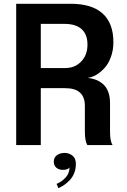

<svg xmlns="http://www.w3.org/2000/svg" viewBox="-20 -757 663 1002"><path d="M64.5 0V-737.3H348.6Q459.5 -737.3 515.6 -686.5Q571.8 -635.7 571.8 -536.6Q571.8 -495.1 558.8 -459.7Q545.9 -424.3 525.4 -401.9Q504.9 -379.4 481.7 -366Q458.5 -352.5 436.5 -350.6Q459.5 -348.6 479.5 -341.1Q499.5 -333.5 516.8 -318.8Q534.2 -304.2 544.2 -279.1Q554.2 -253.9 554.2 -220.2V-70.3Q554.2 -17.6 567.9 0H435.5Q422.9 -22 422.9 -70.3V-204.6Q422.9 -296.9 320.3 -296.9H192.9V0ZM317.4 -632.3H192.9V-401.9H321.3Q370.6 -401.9 403.6 -435.8Q436.5 -469.7 436.5 -524.4Q436.5 -577.6 405.8 -605Q375 -632.3 317.4 -632.3ZM308.1 129.4Q286.6 129.4 273.7 117.9Q260.7 106.4 260.7 86.9Q260.7 64.5 277.3 52.7Q293.9 41 317.4 41Q340.3 41 358.2 55.2Q376 69.3 376 98.1Q376 124 367.4 145.8Q358.9 167.5 344.2 182.9Q329.6 198.2 315.2 208Q300.8 217.8 284.7 225.1L275.4 202.6Q301.8 191.9 322.3 169.7Q342.8 147.5 342.8 116.2Q335.9 129.4 308.1 129.4Z"/></svg>

Font: Epilogue SemiBold
Style: Regular
Weight: 600
Designer: Tyler Finck
Foundry: Etcetera Type Co
Version: Version 2.112